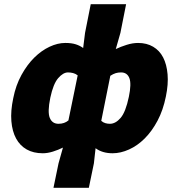

<svg xmlns="http://www.w3.org/2000/svg" viewBox="-20 -716 850 912"><path d="M234 176 258 60 279 -15Q257 -4 231.5 4Q206 12 183 12Q139 12 107 -6Q75 -24 56.5 -58Q38 -92 34 -140.5Q30 -189 43 -250Q55 -311 82 -360Q109 -409 143 -442.5Q177 -476 215.5 -494Q254 -512 290 -512Q320 -512 340 -505.5Q360 -499 375 -488L384 -560L411 -696H579L552 -560L530 -483Q553 -494 581.5 -503Q610 -512 636 -512Q677 -512 707.5 -494Q738 -476 755 -443Q772 -410 776 -363Q780 -316 768 -258Q755 -193 728.5 -143Q702 -93 667.5 -58.5Q633 -24 593 -6Q553 12 515 12Q466 12 434 -12L426 60L402 176ZM258 -128Q286 -128 305 -144L349 -358Q339 -366 327 -369Q315 -372 303 -372Q280 -372 256.5 -345Q233 -318 219 -252Q205 -184 216.5 -156Q228 -128 258 -128ZM502 -128Q529 -128 553 -156Q577 -184 592 -256Q605 -318 594.5 -345Q584 -372 555 -372Q541 -372 529.5 -368.5Q518 -365 504 -356L461 -142Q470 -134 480.5 -131Q491 -128 502 -128Z"/></svg>

Font: mr_Source Sans Pro
Style: Italic
Weight: 900
Italic angle: -11°
Designer: Paul D. Hunt
Foundry: Adobe Systems Incorporated
Version: Version 1.076;July 10, 2024;FontCreator 11.5.0.2430 64-bit